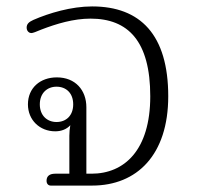

<svg xmlns="http://www.w3.org/2000/svg" viewBox="-20 -578 615 598"><path d="M138 0H267C407 0 504 -96 504 -278C504 -470 417 -558 267 -558C202 -558 132 -537 84 -516C71 -510 63 -504 63 -492C63 -480 72 -475 77 -475C83 -475 92 -479 109 -486C156 -504 209 -520 262 -520C379 -520 448 -450 448 -278C448 -110 367 -37 265 -37H249V-244C249 -297 215 -337 157 -337C105 -337 67 -304 67 -253C67 -204 104 -169 152 -169C172 -169 188 -176 199 -188C197 -176 196 -166 196 -155V-37H152C135 -37 125 -30 125 -15C125 -5 131 0 138 0ZM156 -198C127 -198 104 -218 104 -253C104 -288 127 -308 156 -308C186 -308 208 -288 208 -253C208 -218 186 -198 156 -198Z"/></svg>

Font: Maitree Light
Style: Regular
Weight: 300
Designer: CadsonDemak Team
Foundry: CadsonDemak
Version: Version 1.000;PS 001.000;hotconv 1.0.88;makeotf.lib2.5.64775